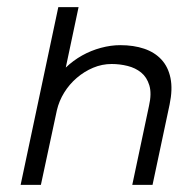

<svg xmlns="http://www.w3.org/2000/svg" viewBox="-20 -520 502 540"><path d="M38 0H95L140 -210Q146 -236 160.5 -259.5Q175 -283 196 -301Q217 -319 242 -329.5Q267 -340 294 -340Q317 -340 339 -334.5Q361 -329 377 -316Q393 -303 400 -280Q407 -257 399 -222L352 0H409L457 -226Q466 -269 459.5 -300.5Q453 -332 434 -352.5Q415 -373 385.5 -383Q356 -393 318 -393Q292 -393 264 -385.5Q236 -378 211 -364Q186 -350 165 -330L201 -500H144Z"/></svg>

Font: Advent Pro
Style: Italic
Weight: 400
Italic angle: -12°
Designer: VivaRado, Andreas Kalpakidis
Foundry: VivaRado, Andreas Kalpakidis
Version: Version 3.000